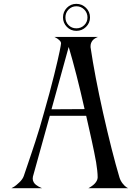

<svg xmlns="http://www.w3.org/2000/svg" viewBox="-20 -982 729 1003"><path d="M378.9 -949.2Q355 -949.2 338.4 -932.4Q321.8 -915.5 321.8 -891.1Q321.8 -867.2 338.1 -850.6Q354.5 -834 378.9 -834Q403.3 -834 420.2 -850.6Q437 -867.2 437 -891.1Q437 -915 420.2 -932.1Q403.3 -949.2 378.9 -949.2ZM309.1 -891.1Q309.1 -920.4 329.3 -941.2Q349.6 -961.9 378.9 -961.9Q408.2 -961.9 429.2 -941.2Q450.2 -920.4 450.2 -891.1Q450.2 -861.8 429.2 -841.3Q408.2 -820.8 378.9 -820.8Q349.6 -820.8 329.3 -841.6Q309.1 -862.3 309.1 -891.1ZM249 -411.1 421.9 -412.1Q379.4 -600.6 338.9 -736.8ZM441.9 1Q443.8 0 447 -1.7Q450.2 -3.4 458.7 -9.3Q467.3 -15.1 473.6 -21.5Q480 -27.8 485.1 -37.1Q490.2 -46.4 490.2 -55.2Q490.2 -70.8 487.8 -92.8Q485.4 -114.7 482.2 -133.8Q479 -152.8 471.9 -187.5Q464.8 -222.2 460.4 -242.2Q456.1 -262.2 445.6 -308.8Q435.1 -355.5 430.2 -377H240.2L151.9 -59.1Q150.9 -56.2 150.9 -48.8Q150.9 -39.1 155.8 -30.5Q160.6 -22 167.7 -16.6Q174.8 -11.2 181.6 -7.3Q188.5 -3.4 193.8 -1.5Q199.2 0.5 199.2 1H40Q45.9 -2 54.7 -7.3Q63.5 -12.7 80.8 -29.1Q98.1 -45.4 104 -62Q109.4 -77.6 125 -123.8Q140.6 -169.9 146.5 -187.5Q152.3 -205.1 164.6 -242.2Q176.8 -279.3 187.3 -314.7Q197.8 -350.1 210 -394Q240.7 -500.5 262.5 -588.9Q284.2 -677.2 291.5 -713.4Q298.8 -749.5 298.8 -754.9V-755.9Q298.8 -763.7 290 -772Q281.2 -780.3 272.5 -784.7L264.2 -789.1H492.2Q490.7 -788.6 488 -787.6Q485.4 -786.6 478.5 -782.7Q471.7 -778.8 466.6 -773.9Q461.4 -769 457.3 -760.5Q453.1 -752 453.1 -742.2V-734.9Q475.1 -586.4 518.1 -394Q564.9 -186.5 604 -55.2Q609.4 -37.6 620.6 -23.4Q631.8 -9.3 640.6 -3.9L648.9 1Z"/></svg>

Font: Anticva
Style: Regular
Weight: 400
Version: Version 1.000